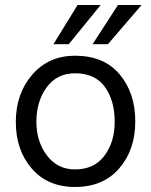

<svg xmlns="http://www.w3.org/2000/svg" viewBox="-20 -736 602 765"><path d="M349 -560 450 -716H544L410 -560ZM193 -560 289 -716H381L254 -560ZM279 9Q170 9 106.5 -64.5Q43 -138 43 -250Q43 -363 108.5 -438.5Q174 -514 279 -514Q394 -514 456.5 -440Q519 -366 519 -252Q519 -139 455 -65Q391 9 279 9ZM279 -444Q207 -444 166 -388Q125 -332 125 -251Q125 -172 167 -116.5Q209 -61 279 -61Q355 -61 396 -115.5Q437 -170 437 -251Q437 -335 398 -389.5Q359 -444 279 -444Z"/></svg>

Font: Hind
Style: Regular
Weight: 400
Designer: Manushi Parikh, Satya Rajpurohit
Foundry: Indian Type Foundry
Version: Version 2.000;PS 1.0;hotconv 1.0.79;makeotf.lib2.5.61930